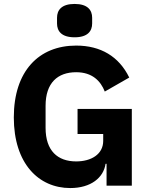

<svg xmlns="http://www.w3.org/2000/svg" viewBox="-20 -941 759 973"><path d="M358 -752C424 -752 447 -783 447 -822V-851C447 -890 424 -921 358 -921C292 -921 269 -890 269 -851V-822C269 -783 292 -752 358 -752ZM520 0H648V-389H373V-262H503V-227C503 -159 442 -123 366 -123C272 -123 211 -177 211 -293V-405C211 -521 272 -575 366 -575C447 -575 490 -531 511 -477L635 -548C583 -655 490 -710 366 -710C177 -710 50 -581 50 -346C50 -112 176 12 336 12C441 12 505 -41 515 -111H520Z"/></svg>

Font: LVC Sans
Style: Bold
Weight: 700
Designer: Mike Abbink, Paul van der Laan, Pieter van Rosmalen
Foundry: Bold Monday
Version: Version 3.0